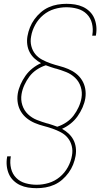

<svg xmlns="http://www.w3.org/2000/svg" viewBox="-20 -843 540 1006"><path d="M172 143Q149 143 127 139.5Q105 136 85.5 127Q66 118 50.5 103Q35 88 26.5 68.5Q18 49 15.5 26.5Q13 4 17 -19L18 -24H37L36 -19Q31 11 38 40Q45 69 65 89Q85 109 113.5 117Q142 125 172 125Q204 125 235.5 115.5Q267 106 293 84.5Q319 63 335.5 33Q352 3 357 -28Q362 -54 356 -78Q350 -102 335.5 -120Q321 -138 299.5 -149.5Q278 -161 255 -169Q232 -177 208.5 -183Q185 -189 162.5 -198.5Q140 -208 121.5 -222.5Q103 -237 90.5 -257Q78 -277 73.5 -301.5Q69 -326 73 -352Q77 -376 87.5 -400Q98 -424 113.5 -446Q129 -468 150.5 -485Q172 -502 195 -512Q177 -522 161.5 -536Q146 -550 136 -568.5Q126 -587 123 -609Q120 -631 124 -654Q128 -677 137 -699.5Q146 -722 160.5 -742Q175 -762 194 -778.5Q213 -795 235.5 -805Q258 -815 281.5 -819Q305 -823 328 -823Q351 -823 373 -819.5Q395 -816 414.5 -807Q434 -798 449.5 -783Q465 -768 473.5 -748.5Q482 -729 484.5 -706.5Q487 -684 483 -661L482 -656H463L464 -661Q469 -691 462 -720Q455 -749 435 -769Q415 -789 386.5 -797Q358 -805 328 -805Q296 -805 264.5 -795.5Q233 -786 207 -764.5Q181 -743 164.5 -713Q148 -683 143 -652Q138 -626 144 -602Q150 -578 164.5 -560Q179 -542 200.5 -530.5Q222 -519 245 -511Q268 -503 291.5 -497Q315 -491 337.5 -481.5Q360 -472 378.5 -457.5Q397 -443 409.5 -423Q422 -403 426.5 -378.5Q431 -354 427 -328Q423 -304 412.5 -280Q402 -256 386.5 -234Q371 -212 349.5 -195Q328 -178 305 -168Q323 -158 338.5 -144Q354 -130 364 -111.5Q374 -93 377 -71Q380 -49 376 -26Q372 -3 363 19.5Q354 42 339.5 62Q325 82 306 98.5Q287 115 264.5 125Q242 135 218.5 139Q195 143 172 143ZM280 -179Q305 -187 327.5 -202Q350 -217 365.5 -237.5Q381 -258 392 -282Q403 -306 407 -330Q412 -360 403 -388Q394 -416 373.5 -435.5Q353 -455 326.5 -465.5Q300 -476 272 -484H270Q258 -488 245 -492Q232 -496 220 -501Q195 -493 172.5 -478Q150 -463 134.5 -442.5Q119 -422 108 -398Q97 -374 93 -350Q88 -320 97 -292Q106 -264 126.5 -244.5Q147 -225 173.5 -214.5Q200 -204 228 -196H230Q242 -192 255 -188Q268 -184 280 -179Z"/></svg>

Font: Iosevka Curly Thin
Style: Italic
Weight: 100
Italic angle: -9°
Monospace: yes
Designer: Belleve Invis
Foundry: Belleve Invis
Version: Version 22.1.2; ttfautohint (v1.8.4)